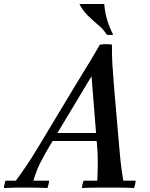

<svg xmlns="http://www.w3.org/2000/svg" viewBox="-81 -945 754 967"><path d="M-61 2Q-61 -6 -58.5 -17Q-56 -28 -53 -35H-1Q32 -80 59.5 -121.5Q87 -163 115 -210L301 -519Q316 -544 337 -578Q358 -612 380.5 -649Q403 -686 422 -720Q433 -722 443.5 -722.5Q454 -723 464 -722.5Q474 -722 483 -720L380 -561L169 -210Q146 -172 124 -129Q102 -86 87 -35H166Q166 -28 163.5 -17Q161 -6 158 2Q117 0 84.5 0Q52 0 35 0Q17 0 -4.5 0Q-26 0 -61 2ZM540 -35H602Q602 -28 599.5 -17Q597 -6 594 2Q560 0 532.5 0Q505 0 473 0Q439 0 402.5 0Q366 0 332 2Q332 -6 334.5 -17Q337 -28 340 -35H409Q411 -79 411.5 -123Q412 -167 408 -210L380 -561L483 -720Q482 -670 485 -621Q488 -572 494 -500L519 -210Q522 -172 526.5 -130Q531 -88 540 -35ZM435 -235H175L184 -275H444ZM319 -925H444Q448 -879 459 -843.5Q470 -808 489 -770Q473 -767 457 -770Q442 -795 415.5 -817.5Q389 -840 362 -866Q335 -892 319 -925Z"/></svg>

Font: Poltawski Nowy
Style: Italic
Weight: 400
Italic angle: -12°
Designer: Adam Pótawski, Mateusz Machalski, Borys Kosmynka, Ania Wieluska
Foundry: Capitalics.wtf
Version: Version 1.001;gftools[0.9.25]